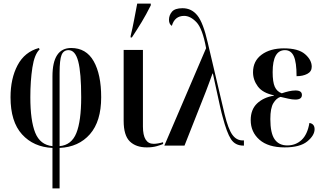

<svg xmlns="http://www.w3.org/2000/svg" viewBox="-20 -816 1807 1076"><path d="M274 240H314V13Q421 8 484 -64Q547 -136 547 -271Q547 -399 505 -473Q463 -547 379 -547Q274 -547 274 -388V3Q205 -4 177.5 -72Q150 -140 150 -271Q150 -363 161.5 -437.5Q173 -512 202 -539L198 -547Q118 -525 78.5 -450.5Q39 -376 39 -271Q39 -134 103.5 -63Q168 8 274 13ZM314 3V-408Q314 -481 325 -508Q336 -535 364 -535Q402 -535 418.5 -471.5Q435 -408 435 -271Q435 -138 408 -70.5Q381 -3 314 3Z M803 10Q835 10 859 3Q883 -4 894 -9V-19Q863 -10 841 -10Q781 -10 781 -107V-536H673V-139Q673 -57 707.5 -23.5Q742 10 803 10ZM712 -606H719Q750 -653 774.5 -693.5Q799 -734 825 -786V-796H749Q740 -750 731.5 -704.5Q723 -659 712 -614Z M901 0H1014L1134 -304Q1142 -326 1152 -352Q1162 -378 1171 -404H1173Q1181 -368 1192 -316.5Q1203 -265 1213 -220.5Q1223 -176 1228 -160Q1251 -72 1274.5 -36Q1298 0 1344 0H1347V-29H1340Q1305 -29 1282 -61Q1259 -93 1239 -175L1144 -578Q1119 -688 1086.5 -729Q1054 -770 1003 -770Q960 -770 943.5 -750Q927 -730 927 -705Q927 -681 943 -671Q959 -727 1012 -727Q1047 -727 1081 -691.5Q1115 -656 1135 -546Z M1575 10Q1661 10 1702 -23.5Q1743 -57 1743 -92Q1743 -122 1714 -127Q1703 -62 1670 -31.5Q1637 -1 1590 -1Q1543 -1 1519 -35.5Q1495 -70 1495 -149Q1495 -210 1512 -238Q1529 -266 1552 -273Q1574 -268 1596 -263Q1618 -258 1635 -258Q1672 -258 1672 -284Q1672 -309 1636 -309Q1619 -309 1599 -304.5Q1579 -300 1559 -293Q1532 -303 1520 -329.5Q1508 -356 1508 -412Q1508 -535 1577 -535Q1611 -535 1626.5 -501Q1642 -467 1642 -389Q1677 -389 1702 -402Q1727 -415 1727 -442Q1727 -480 1689.5 -512.5Q1652 -545 1571 -545Q1494 -545 1446 -509.5Q1398 -474 1398 -411Q1398 -368 1425 -331.5Q1452 -295 1515 -282V-280Q1456 -270 1420.5 -236Q1385 -202 1385 -143Q1385 -76 1434 -33Q1483 10 1575 10Z"/></svg>

Font: Noto Serif Display Condensed Semi
Style: Regular
Weight: 600
Width: 3
Designer: Monotype Design Team
Foundry: Monotype Imaging Inc.
Version: Version 1.900